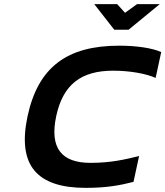

<svg xmlns="http://www.w3.org/2000/svg" viewBox="-20 -900 800 929"><path d="M733 -523 760 -648C716 -668 639 -679 557 -679C305 -679 164 -576 113 -336C63 -99 159 9 395 9C498 9 563 -4 626 -20L653 -145C587 -129 518 -112 418 -112C278 -112 219 -183 252 -338C285 -492 373 -558 528 -558C610 -558 689 -543 733 -523ZM436 -880 533 -756H602L753 -880H643L585 -838L547 -880Z"/></svg>

Font: LT Wave Text Bold Italic
Style: Regular
Weight: 700
Designer: Daniel Lyons
Version: Version 2.5 (Glyphs App)